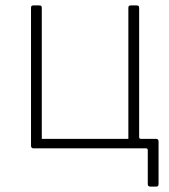

<svg xmlns="http://www.w3.org/2000/svg" viewBox="-20 -550 628 712"><path d="M104 0Q95 0 95 -10V-520Q95 -526 97 -528Q99 -530 106 -530H123Q131 -530 133 -528Q135 -526 135 -518V-35H456V-520Q456 -526 458 -528Q460 -530 467 -530H484Q492 -530 494 -528Q496 -526 496 -518V-10Q496 0 487 0ZM538 142Q528 142 528 133V7Q528 0 521 0H477V-35H496V-42Q496 -35 503 -35H559Q568 -35 568 -25V132Q568 137 566 139.5Q564 142 559 142Z"/></svg>

Font: Libre Franklin Thin
Style: Regular
Weight: 100
Designer: Pablo Impallari, Rodrigo Fuenzalida, Nhung Nguyen
Foundry: Impallari Type
Version: Version 3.000